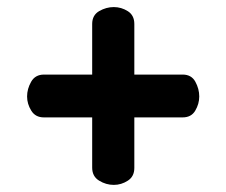

<svg xmlns="http://www.w3.org/2000/svg" viewBox="-20 -602 640 543"><path d="M301.8 -79.1Q279.8 -79.1 260.3 -91.1Q240.7 -103 240.7 -127.9V-270H104Q80.1 -270 68.4 -289.1Q56.6 -308.1 56.6 -329.1Q56.6 -350.6 68.1 -370.8Q79.6 -391.1 104.5 -391.1H240.7V-534.2Q240.7 -559.1 260.5 -570.6Q280.3 -582 301.8 -582Q323.2 -582 341.6 -570.3Q359.9 -558.6 359.9 -534.2V-391.1H496.6Q521.5 -391.1 532.5 -370.8Q543.5 -350.6 543.5 -329.1Q543.5 -308.1 532.2 -289.1Q521 -270 496.6 -270H359.9V-127Q359.9 -103 341.6 -91.1Q323.2 -79.1 301.8 -79.1Z"/></svg>

Font: Caprasimo
Style: Regular
Weight: 400
Designer: The DocRepair Project, Phaedra Charles, Flavia Zimbardi
Foundry: Google
Version: Version 1.001